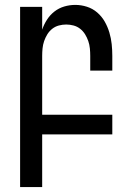

<svg xmlns="http://www.w3.org/2000/svg" viewBox="-20 -548 540 783"><path d="M62 215V-520H152V-427Q159 -448 171.5 -467.5Q184 -487 202 -501Q220 -515 242 -521.5Q264 -528 287 -528Q311 -528 334.5 -520.5Q358 -513 376.5 -497Q395 -481 407 -460Q419 -439 426 -415.5Q433 -392 435.5 -368Q438 -344 438 -320V-260H348V-320Q348 -335 346.5 -350.5Q345 -366 340 -380.5Q335 -395 327 -408Q319 -421 307 -430.5Q295 -440 280 -444Q265 -448 250 -448Q235 -448 220 -444Q205 -440 193 -430.5Q181 -421 173 -408Q165 -395 160 -380.5Q155 -366 153.5 -350.5Q152 -335 152 -320V-80H438V0H152V215Z"/></svg>

Font: Iosevka Custom Medium
Style: Regular
Weight: 500
Monospace: yes
Designer: Belleve Invis
Foundry: Belleve Invis
Version: Version 32.5.0; ttfautohint (v1.8.4)